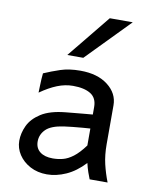

<svg xmlns="http://www.w3.org/2000/svg" viewBox="-88 -847 738 925"><g transform="rotate(10 281.0 -384.5)"><path d="M205.1 12.2Q159.2 12.2 123.3 -6.8Q87.4 -25.9 66.9 -57.1Q46.4 -88.4 46.4 -124.5Q46.4 -161.6 63.7 -198.7Q81.1 -235.8 123.8 -263.2Q166.5 -290.5 241.7 -297.9Q258.8 -299.8 286.1 -302.2Q313.5 -304.7 338.6 -307.1Q363.8 -309.6 373.5 -310.1V-346.7Q373.5 -391.1 342.5 -410.4Q311.5 -429.7 256.3 -429.7Q217.8 -429.7 179.2 -414.3Q140.6 -398.9 97.7 -368.7Q98.1 -379.4 98.6 -397.9Q99.1 -416.5 100.1 -435.1Q101.1 -453.6 102.5 -463.9Q139.6 -480 181.2 -493.9Q222.7 -507.8 278.3 -507.8Q362.8 -507.8 413.3 -468.5Q463.9 -429.2 463.9 -371.1V-180.7Q463.9 -127.9 474.1 -84.5Q484.4 -41 500.5 0H412.6Q407.7 -11.7 400.6 -32Q393.6 -52.2 388.2 -75.7Q345.2 -29.8 297.9 -8.8Q250.5 12.2 205.1 12.2ZM219.7 -68.4Q244.6 -68.4 268.8 -74.5Q293 -80.6 318.6 -99.9Q344.2 -119.1 373.5 -158.7V-241.7Q361.3 -241.2 336.9 -239Q312.5 -236.8 287.4 -234.4Q262.2 -231.9 246.6 -229.5Q184.6 -220.7 159.4 -195.6Q134.3 -170.4 134.3 -136.7Q134.3 -104 157 -86.2Q179.7 -68.4 219.7 -68.4ZM373.5 -781.2H485.8L280.8 -571.3H202.6Z"/></g></svg>

Font: Kanchenjunga
Style: Regular
Weight: 400
Designer: Becca Hirsbrunner Spalinger
Foundry: SIL International
Version: Version 2.001